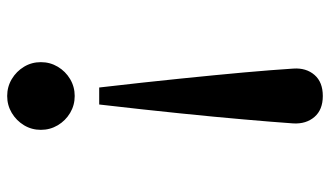

<svg xmlns="http://www.w3.org/2000/svg" viewBox="-214 -647 928 540"><g transform="rotate(-90 250.0 -377.0)"><path d="M250 -820.8Q275.9 -820.8 297.6 -807.9Q319.3 -794.9 332.3 -773.4Q345.2 -752 345.2 -726.1Q345.2 -700.2 332.3 -678.5Q319.3 -656.7 297.6 -643.8Q275.9 -630.9 250 -630.9Q224.1 -630.9 202.4 -643.8Q180.7 -656.7 167.7 -678.5Q154.8 -700.2 154.8 -726.1Q154.8 -752 167.7 -773.4Q180.7 -794.9 202.4 -807.9Q224.1 -820.8 250 -820.8ZM273.9 -562Q288.6 -435.1 298.8 -334.5Q309.1 -233.9 316.2 -155.3Q323.2 -76.7 327.1 -16.1Q329.6 20 309.3 43.5Q289.1 66.9 250 66.9Q211.4 66.9 191.2 43.5Q170.9 20 172.9 -16.1Q177.2 -76.7 184.1 -155.3Q190.9 -233.9 201.2 -334.5Q211.4 -435.1 226.1 -562Z"/></g></svg>

Font: BIZ UDMincho
Style: Bold
Weight: 700
Monospace: yes
Designer: TypeBank Co., Ltd.
Foundry: Morisawa Inc.
Version: Version 1.06